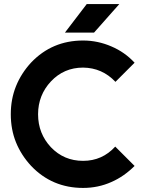

<svg xmlns="http://www.w3.org/2000/svg" viewBox="-20 -911 704 943"><path d="M299 -751H442L566 -891H406ZM388 -712Q236 -712 133 -604Q84 -551 58.5 -487.5Q33 -424 33 -350Q33 -275 58.5 -212Q84 -149 133 -96Q236 12 388 12Q462 12 527 -17Q559 -31 587.5 -51Q616 -71 641 -96L546 -191Q482 -121 388 -121Q294 -121 230 -188Q199 -221 183 -261.5Q167 -302 167 -350Q167 -397 183 -437.5Q199 -478 230 -511Q294 -579 388 -579Q482 -578 547 -509L641 -603Q617 -629 588.5 -649Q560 -669 527 -683Q495 -697 460 -704.5Q425 -712 388 -712Z"/></svg>

Font: Unageo
Style: Bold
Weight: 700
Designer: Richard Sepsi
Foundry: Richard Sepsi
Version: Version 2.000